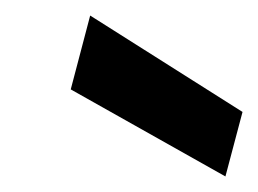

<svg xmlns="http://www.w3.org/2000/svg" viewBox="-20 -768 332 247"><path d="M270 -541 71 -653 96 -748 292 -624Z"/></svg>

Font: DM Sans 18pt SemiBold
Style: Italic
Weight: 600
Italic angle: -10°
Designer: Colophon Foundry, Jonny Pinhorn
Foundry: Colophon Foundry
Version: Version 4.004;gftools[0.9.30]